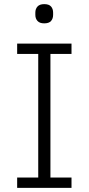

<svg xmlns="http://www.w3.org/2000/svg" viewBox="-20 -909 429 929"><path d="M326 0H63V-50H165V-648H63V-698H326V-648H224V-50H326ZM194 -796Q172 -796 161.5 -807.5Q151 -819 151 -837V-848Q151 -866 161.5 -877.5Q172 -889 194 -889Q217 -889 227 -877.5Q237 -866 237 -848V-837Q237 -819 227 -807.5Q217 -796 194 -796Z"/></svg>

Font: IBM Plex Sans Light
Style: Regular
Weight: 300
Designer: Mike Abbink, Paul van der Laan, Pieter van Rosmalen
Foundry: Bold Monday
Version: Version 3.201